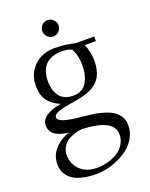

<svg xmlns="http://www.w3.org/2000/svg" viewBox="-167 -704 854 1092"><g transform="rotate(-20 260.0 -158.0)"><path d="M32.2 172.9Q32.2 120.1 68.4 80.8Q104.5 41.5 154.8 25.9Q130.9 22.5 113 17.3Q95.2 12.2 79.1 2.9Q63 -6.3 54.4 -21.7Q45.9 -37.1 45.9 -58.1Q45.9 -121.6 168 -144Q119.1 -164.1 94.5 -198.2Q69.8 -232.4 69.8 -287.1Q69.8 -339.8 95 -378.7Q120.1 -417.5 158.2 -435.8Q196.3 -454.1 241.2 -454.1Q280.8 -454.1 314 -449.2Q324.7 -447.3 339.1 -444.6Q353.5 -441.9 362.8 -440.4Q372.1 -439 380.9 -439H478V-411.1H411.1Q432.1 -360.8 432.1 -309.1Q432.1 -280.3 426.5 -256.6Q420.9 -232.9 411.9 -216.1Q402.8 -199.2 387.9 -185.8Q373 -172.4 358.9 -163.8Q344.7 -155.3 324.2 -148.4Q303.7 -141.6 287.8 -138.2Q272 -134.8 250 -130.9Q243.7 -129.9 230.7 -127.7Q217.8 -125.5 210.2 -124.3Q202.6 -123 190.4 -120.6Q178.2 -118.2 170.9 -116.2Q163.6 -114.3 153.8 -111.3Q144 -108.4 138.2 -105.2Q132.3 -102.1 126.7 -98.4Q121.1 -94.7 118.7 -90.1Q116.2 -85.4 116.2 -80.1Q116.2 -44.9 260.7 -33.2Q267.1 -32.7 270 -32.2Q304.7 -28.8 331.5 -24.4Q358.4 -20 389.4 -10.3Q420.4 -0.5 440.4 12.9Q460.4 26.4 474.1 48.8Q487.8 71.3 487.8 100.1Q487.8 139.6 469.5 173.8Q451.2 208 422.4 230.7Q393.6 253.4 357.9 269.8Q322.3 286.1 288.1 293.5Q253.9 300.8 224.1 300.8Q178.7 300.8 143.6 292.7Q108.4 284.7 87.9 272Q67.4 259.3 54.4 241.9Q41.5 224.6 36.9 208Q32.2 191.4 32.2 172.9ZM100.1 143.1Q100.1 170.9 111.8 196.8Q148.4 269 240.2 269Q272.9 269 304.7 260.3Q336.4 251.5 363.3 235.1Q390.1 218.8 406.5 192.1Q422.9 165.5 422.9 132.8Q422.9 41 234.9 32.2Q226.6 32.2 212.9 34.4Q199.2 36.6 179 43.9Q158.7 51.3 141.6 62.7Q124.5 74.2 112.3 95.2Q100.1 116.2 100.1 143.1ZM143.1 -286.1Q143.1 -262.2 148.7 -241.5Q154.3 -220.7 166.3 -202.4Q178.2 -184.1 200.2 -173.6Q222.2 -163.1 252 -163.1Q281.7 -163.1 303.5 -175.8Q325.2 -188.5 336.7 -210.2Q348.1 -231.9 353.5 -256.3Q358.9 -280.8 358.9 -309.1Q358.9 -368.2 335 -411.1Q310.1 -422.9 273.9 -422.9Q253.9 -422.9 236.6 -419.4Q219.2 -416 201.7 -406.7Q184.1 -397.5 171.4 -382.6Q158.7 -367.7 150.9 -343Q143.1 -318.4 143.1 -286.1ZM225.3 -533Q210.9 -547.9 210.9 -567.9Q210.9 -587.9 225.3 -602.5Q239.7 -617.2 259.8 -617.2Q279.8 -617.2 294.4 -602.5Q309.1 -587.9 309.1 -567.9Q309.1 -547.9 294.4 -533Q279.8 -518.1 259.8 -518.1Q239.7 -518.1 225.3 -533Z"/></g></svg>

Font: Dehuti
Style: Book
Weight: 400
Version: Version 1.2